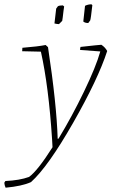

<svg xmlns="http://www.w3.org/2000/svg" viewBox="-87 -665 524 892"><path d="M300 -565Q305 -608 308 -638Q322 -645 338 -645L342 -641Q335 -577 332 -570Q326 -561 323 -558Q308 -558 300 -565ZM166 -556 174 -625Q180 -634 182 -636Q189 -640 205 -640L211 -635Q210 -630 208 -614Q206 -598 204.5 -584.5Q203 -571 202 -568L187 -553Q178 -553 166 -556ZM-61 207Q-66 196 -67 184L-62 176Q4 173 48 157Q88 128 157 19L155 -17Q139 -264 103 -425L16 -427Q16 -438 17 -443Q91 -449 125 -456L136 -446Q176 -182 181 -20L185 -21Q247 -123 303 -239Q359 -355 379 -426L285 -433Q285 -439 287 -447Q377 -457 384 -457Q402 -445 411 -428Q369 -298 252.5 -94Q136 110 57 181Q15 200 -61 207Z"/></svg>

Font: Albura ExtraLight
Style: Italic
Weight: 156
Italic angle: -7°
Designer: Mercedes Jáuregui
Foundry: Omnibus-Type Team
Version: Version 1.000